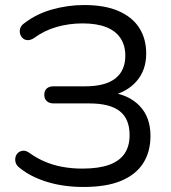

<svg xmlns="http://www.w3.org/2000/svg" viewBox="-20 -734 680 763"><path d="M312 9Q233 9 167.5 -11Q102 -31 58 -67Q46 -76 42.5 -87Q39 -98 41.5 -109Q44 -120 52 -127Q60 -134 71.5 -135Q83 -136 96 -127Q125 -106 157.5 -92Q190 -78 227.5 -71Q265 -64 307 -64Q372 -64 413.5 -79Q455 -94 475 -123.5Q495 -153 495 -197Q495 -262 455.5 -292.5Q416 -323 335 -323H193Q176 -323 166 -332Q156 -341 156 -357Q156 -374 166 -382.5Q176 -391 193 -391H319Q398 -391 438 -422Q478 -453 478 -513Q478 -553 459 -582Q440 -611 402.5 -626Q365 -641 308 -641Q255 -641 205.5 -627Q156 -613 114 -582Q101 -574 89.5 -574.5Q78 -575 70 -582.5Q62 -590 59.5 -601Q57 -612 61 -623Q65 -634 77 -642Q125 -679 187.5 -696.5Q250 -714 314 -714Q397 -714 451.5 -690Q506 -666 533.5 -623Q561 -580 561 -521Q561 -455 522.5 -411Q484 -367 418 -353V-367Q492 -358 535 -313Q578 -268 578 -194Q578 -131 549 -85.5Q520 -40 461.5 -15.5Q403 9 312 9Z"/></svg>

Font: Nunito
Style: Regular
Weight: 400
Designer: Vernon Adams
Foundry: Vernon Adams
Version: Version 3.602